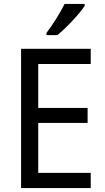

<svg xmlns="http://www.w3.org/2000/svg" viewBox="-20 -964 540 984"><path d="M414 -934V-944H311C289 -899 251 -838 218 -795V-784H274C319 -820 389 -895 414 -934ZM445 0V-78H176V-334H429V-411H176V-636H445V-714H88V0Z"/></svg>

Font: Noto Sans Gurmukhi UI SemiCondensed
Style: Regular
Weight: 400
Width: 4
Designer: Jelle Bosma - Monotype Design Team
Foundry: Monotype Imaging Inc.
Version: Version 2.004